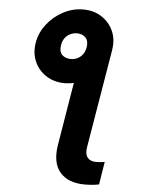

<svg xmlns="http://www.w3.org/2000/svg" viewBox="-63 -809 803 1073"><g transform="rotate(5 338.5 -273.0)"><path d="M362.8 -464.4 541 -550.8 448.2 4.9Q441.9 43.9 457.3 63.5Q472.7 83 505.4 83Q516.6 83 528.1 81.8Q539.6 80.6 553.7 78.6L533.2 206.5Q514.2 210.4 494.6 212.2Q475.1 213.9 453.1 213.9Q359.4 213.9 313.7 160.2Q268.1 106.4 285.2 4.9ZM111.3 -550.3Q120.6 -607.4 157.2 -655Q193.8 -702.6 247.6 -731.2Q301.3 -759.8 360.4 -759.8Q419.4 -759.8 463.6 -731.2Q507.8 -702.6 529.1 -655Q550.3 -607.4 540.5 -550.3Q531.7 -493.2 494.4 -445.6Q457 -397.9 403.6 -369.4Q350.1 -340.8 291 -340.3Q232.4 -340.8 188.5 -368.9Q144.5 -397 123.3 -444.6Q102.1 -492.2 111.3 -550.3ZM314.9 -478Q334.5 -478 351.8 -486.3Q369.1 -494.6 381.3 -511Q393.6 -527.3 397.5 -551.8Q402.8 -587.9 385 -605.7Q367.2 -623.5 338.9 -624Q317.4 -624 299.6 -615.5Q281.7 -606.9 269.8 -591.1Q257.8 -575.2 253.9 -551.8Q247.1 -514.6 265.1 -496.3Q283.2 -478 314.9 -478Z"/></g></svg>

Font: Inter 20pt ExtraBold
Style: Italic
Weight: 800
Italic angle: -9.3988°
Version: Version 4.001;git-66647c0bb